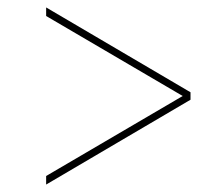

<svg xmlns="http://www.w3.org/2000/svg" viewBox="-20 -615 550 516"><path d="M104 -119 492 -347V-367L104 -595V-572L471 -357L104 -142Z"/></svg>

Font: Noto Serif Display SemiCondensed SemiBold
Style: Italic
Weight: 600
Width: 4
Italic angle: -12°
Designer: Monotype Design Team
Foundry: Monotype Imaging Inc.
Version: Version 2.009